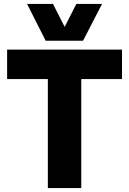

<svg xmlns="http://www.w3.org/2000/svg" viewBox="-20 -951 652 971"><path d="M597 -551H391V0H222V-551H16V-700H597ZM496 -931 400 -745H211L117 -931H248L307 -815L366 -931Z"/></svg>

Font: Georama
Style: Bold
Weight: 700
Designer: Jean-Baptiste Levee
Foundry: Production Type
Version: Version 1.000